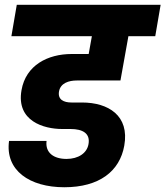

<svg xmlns="http://www.w3.org/2000/svg" viewBox="-20 -760 689 800"><path d="M247.8 20.2C393.6 20.2 478.8 -46.2 497.8 -153.1C520.3 -278.6 431 -332.9 321.8 -332.9C305.3 -332.9 289.3 -332.9 277.8 -332.9C245.2 -332.9 220 -345.1 225.9 -379C232.1 -414.2 267.4 -424.6 300 -424.6H481.9L493.6 -535H278.7C179.4 -535 87.6 -488.6 69.6 -384.1C46.9 -254.8 163.8 -222.5 238.6 -222.5C250.6 -222.5 263 -222.5 273.9 -222.5C325.2 -222.5 356.9 -203.7 348.7 -159.2C342.3 -122 306.6 -97.8 256.9 -97.8C204.4 -97.8 167.7 -123.2 174 -172.8H17.7C0.8 -49.9 103.5 20.2 247.8 20.2ZM626.9 -609.2 649.3 -740H49.9L27.5 -609.2ZM481.9 -424.6 535.3 -722.3H383.1L344 -504.2Z"/></svg>

Font: Poppins Devanagari Thin
Style: Italic
Weight: 100
Italic angle: -10°
Designer: Ninad Kale (Devanagari), Jonny Pinhorn (Latin)
Foundry: Indian Type Foundry
Version: 4.005